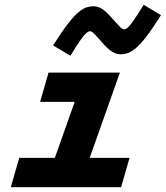

<svg xmlns="http://www.w3.org/2000/svg" viewBox="-20 -779 690 799"><path d="M334 -477H479L310 0H165ZM182 -477H411L376 -355H147ZM60 -122H519L484 0H25ZM400 -608Q376 -635 368.5 -642Q361 -649 354 -649Q349 -649 340.5 -642.5Q332 -636 316.5 -614.5Q301 -593 273 -547L201 -590Q237 -647 262.5 -680Q288 -713 307 -728.5Q326 -744 340.5 -748.5Q355 -753 369 -753Q386 -753 404 -742.5Q422 -732 451 -698Q475 -671 482.5 -664Q490 -657 497 -657Q503 -657 511 -663.5Q519 -670 534.5 -692Q550 -714 578 -759L650 -716Q614 -659 588.5 -626Q563 -593 544 -577.5Q525 -562 510.5 -557.5Q496 -553 482 -553Q465 -553 447 -563.5Q429 -574 400 -608Z"/></svg>

Font: Intel One Mono Light
Style: Italic
Weight: 300
Italic angle: -16°
Monospace: yes
Designer: Fred Shallcrass
Foundry: Frere-Jones Type LLC
Version: Version 1.004